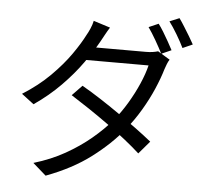

<svg xmlns="http://www.w3.org/2000/svg" viewBox="-60 -910 1119 1041"><g transform="rotate(5 500.0 -389.0)"><path d="M765 -806Q778 -789 793 -764.5Q808 -740 822 -715Q836 -690 847 -669L793 -645Q778 -675 755 -715Q732 -755 712 -783ZM875 -846Q888 -828 903.5 -803Q919 -778 934 -753.5Q949 -729 959 -710L905 -686Q889 -719 866 -757.5Q843 -796 822 -824ZM383 -435Q432 -407 484.5 -373Q537 -339 590 -302Q643 -265 690.5 -230Q738 -195 775 -165L716 -96Q682 -127 635 -164.5Q588 -202 534.5 -240.5Q481 -279 428 -314.5Q375 -350 329 -379ZM841 -617Q834 -607 828 -591.5Q822 -576 818 -564Q803 -513 777.5 -454Q752 -395 716.5 -335Q681 -275 637 -221Q569 -137 468.5 -61Q368 15 226 68L154 5Q248 -23 324 -66Q400 -109 461 -160Q522 -211 567 -264Q606 -311 638.5 -365.5Q671 -420 695 -475Q719 -530 730 -576H359L392 -648H709Q729 -648 746 -650.5Q763 -653 775 -657ZM504 -762Q491 -742 479 -719.5Q467 -697 459 -683Q429 -629 382 -563Q335 -497 271 -432Q207 -367 127 -312L60 -363Q146 -417 209.5 -480.5Q273 -544 315.5 -605Q358 -666 381 -712Q389 -725 399 -748Q409 -771 413 -791Z"/></g></svg>

Font: Noto Sans SC Thin
Style: Regular
Weight: 400
Version: Version 2.004-H2;hotconv 1.0.118;makeotfexe 2.5.65603